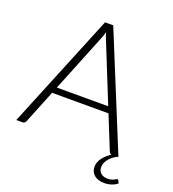

<svg xmlns="http://www.w3.org/2000/svg" viewBox="-154 -826 1004 1112"><g transform="rotate(20 347.5 -270.0)"><path d="M485.5 -257 341.5 -614.5Q334 -632 327 -656.5Q324 -644.5 320.5 -633.8Q317 -623 313 -614L169 -257ZM695 142.5Q681 154.5 659.8 161.8Q638.5 169 615.5 169Q577 169 553.8 150.2Q530.5 131.5 530.5 98.5Q530.5 83 536.2 69Q542 55 551.5 42.5Q561 30 573.5 19.2Q586 8.5 599 0Q588 -2 584 -13.5L501 -219H153.5L70.5 -13.5Q68.5 -8 63.5 -4Q58.5 0 51.5 0H12.5L302 -707.5H352.5L642 0H634Q624 5.5 612.2 14Q600.5 22.5 590.5 33.8Q580.5 45 574 58.8Q567.5 72.5 567.5 88Q567.5 112 583.5 125.2Q599.5 138.5 624.5 138.5Q638.5 138.5 648 135.8Q657.5 133 663.8 130Q670 127 674 124.2Q678 121.5 680.5 121.5Q684.5 121.5 687 125.5Z"/></g></svg>

Font: LatoLatin Light
Style: Regular
Weight: 300
Designer: Lukasz Dziedzic with Adam Twardoch and Botio Nikoltchev
Foundry: tyPoland Lukasz Dziedzic
Version: Version 2.015; 2015-08-06; http://www.latofonts.com/